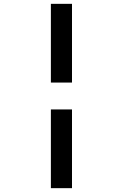

<svg xmlns="http://www.w3.org/2000/svg" viewBox="-20 -810 640 1000"><path d="M245 170H355V-240H245ZM245 -380H355V-790H245Z"/></svg>

Font: CommitMonoV142 ExtLt
Style: Regular
Weight: 200
Monospace: yes
Designer: Eigil Nikolajsen
Foundry: Eigil Nikolajsen
Version: Version 1.142